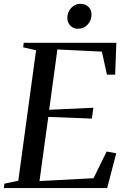

<svg xmlns="http://www.w3.org/2000/svg" viewBox="-32 -962 649 982"><path d="M-12.5 0 -9.5 -22.5 61.5 -37.5 152.5 -705 86.5 -720 89.5 -743H563L557 -580H515L489 -698L261.5 -709L219.5 -400.5L445.5 -411L438 -355.5L215 -364L170 -36L446.5 -50.5L513.5 -187L562.5 -178L516 0ZM366.5 -815Q351 -815 338.5 -822.5Q326 -830 319 -842.8Q312 -855.5 312.5 -871.5Q313 -901.5 332.5 -922Q352 -942.5 378.5 -942.5Q405.5 -942.5 421.2 -926.2Q437 -910 436 -887Q436 -857.5 416.2 -836.2Q396.5 -815 366.5 -815Z"/></svg>

Font: Merriweather 120pt
Style: Italic
Weight: 400
Italic angle: -7.8°
Version: Version 2.101